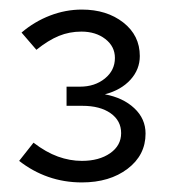

<svg xmlns="http://www.w3.org/2000/svg" viewBox="-20 -726 353 401"><path d="M20 -345ZM284 -447Q284 -402 246.5 -373.5Q209 -345 151 -345Q114 -345 81 -356.5Q48 -368 20 -390L50 -428Q76 -408 101 -399Q126 -390 151 -390Q187 -390 210 -406Q233 -422 233 -448Q233 -474 211 -489.5Q189 -505 152 -505H119V-545H147Q178 -545 199 -562Q220 -579 220 -605Q220 -629 200 -644.5Q180 -660 150 -660Q125 -660 103 -651Q81 -642 56 -622L25 -658Q52 -681 84.5 -693.5Q117 -706 151 -706Q203 -706 237.5 -679Q272 -652 272 -609Q272 -581 252.5 -559.5Q233 -538 199 -529Q237 -522 260.5 -500Q284 -478 284 -447Z"/></svg>

Font: Red Hat Text
Style: Regular
Weight: 400
Designer: Pentagram / MCKL
Foundry: Pentagram / MCKL
Version: Version 1.005; Red Hat Text